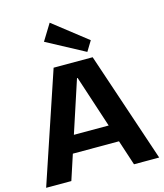

<svg xmlns="http://www.w3.org/2000/svg" viewBox="-138 -1076 1008 1178"><g transform="rotate(-15 366.0 -486.5)"><path d="M242 -700H490L725 0H565L368 -601H364L167 0H7ZM189 -270H543V-160H189ZM506 -804 467 -740 226 -869 290 -973Z"/></g></svg>

Font: Pathway Extreme 28pt
Style: Bold
Weight: 700
Designer: Eduardo Rodriguez Tunni
Foundry: Eduardo Rodriguez Tunni
Version: Version 1.001;gftools[0.9.26]